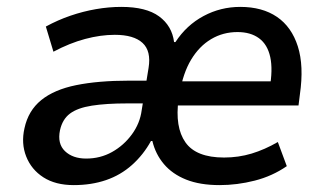

<svg xmlns="http://www.w3.org/2000/svg" viewBox="-20 -528 943 557"><path d="M194 9Q141 9 106 -13.5Q71 -36 56 -74Q41 -112 51 -156Q62 -207 99.5 -237.5Q137 -268 201 -281Q265 -294 354 -294H429L420 -228H349Q288 -228 246.5 -221.5Q205 -215 183 -198.5Q161 -182 154 -150Q146 -111 168.5 -89.5Q191 -68 230 -68Q271 -68 305 -87Q339 -106 362.5 -138Q386 -170 391 -208L411 -331Q419 -380 393.5 -403.5Q368 -427 313 -427Q272 -427 227 -415Q182 -403 135 -378L113 -451Q148 -470 184.5 -482.5Q221 -495 258.5 -501.5Q296 -508 332 -508Q404 -508 441.5 -480.5Q479 -453 485 -406H489Q521 -455 570.5 -481.5Q620 -508 677 -508Q741 -508 783.5 -479Q826 -450 844 -393.5Q862 -337 850 -254L846 -222H477L487 -292H783L762 -270Q772 -326 764 -362.5Q756 -399 731.5 -417Q707 -435 669 -435Q627 -435 592.5 -414.5Q558 -394 534.5 -355Q511 -316 501 -257L498 -240Q487 -159 518 -115Q549 -71 630 -71Q672 -71 710 -82.5Q748 -94 786 -116L812 -46Q770 -17 719 -4Q668 9 617 9Q560 9 520 -7Q480 -23 455.5 -52Q431 -81 422 -119H418Q396 -79 363 -49.5Q330 -20 287.5 -5.5Q245 9 194 9Z"/></svg>

Font: Nunito Sans 7pt SemiCondensed SemiBold
Style: Italic
Weight: 600
Width: 4
Italic angle: -9°
Designer: Vernon Adams
Foundry: Vernon Adams
Version: Version 3.101;gftools[0.9.27]